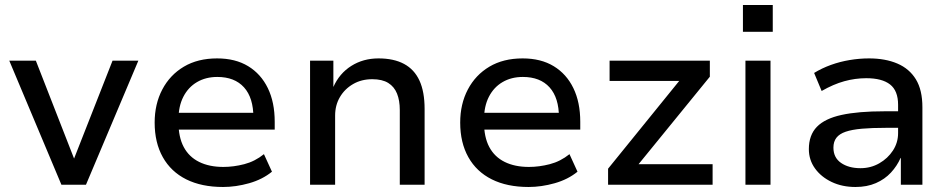

<svg xmlns="http://www.w3.org/2000/svg" viewBox="-20 -737 3784 766"><path d="M225 0 17 -495H123L278 -98H273L429 -495H532L323 0Z M870 9Q784 9 723 -21.5Q662 -52 629.5 -110Q597 -168 597 -248Q597 -322 627.5 -380Q658 -438 713.5 -471Q769 -504 846 -504Q919 -504 970 -473Q1021 -442 1048.5 -385.5Q1076 -329 1076 -251V-220H673V-287H1009L991 -268Q991 -347 953.5 -388.5Q916 -430 847 -430Q801 -430 766 -409.5Q731 -389 711.5 -351Q692 -313 692 -260V-249Q692 -190 713 -150.5Q734 -111 774.5 -91Q815 -71 871 -71Q912 -71 954.5 -82Q997 -93 1033 -122L1065 -52Q1027 -21 974 -6Q921 9 870 9Z M1217 0V-495H1310V-390Q1334 -444 1381.5 -474Q1429 -504 1490 -504Q1551 -504 1592 -482Q1633 -460 1653.5 -415.5Q1674 -371 1674 -302V0H1575V-298Q1575 -336 1564 -363.5Q1553 -391 1529 -406Q1505 -421 1465 -421Q1422 -421 1388.5 -401.5Q1355 -382 1336 -349.5Q1317 -317 1317 -276V0Z M2089 9Q2003 9 1942 -21.5Q1881 -52 1848.5 -110Q1816 -168 1816 -248Q1816 -322 1846.5 -380Q1877 -438 1932.5 -471Q1988 -504 2065 -504Q2138 -504 2189 -473Q2240 -442 2267.5 -385.5Q2295 -329 2295 -251V-220H1892V-287H2228L2210 -268Q2210 -347 2172.5 -388.5Q2135 -430 2066 -430Q2020 -430 1985 -409.5Q1950 -389 1930.5 -351Q1911 -313 1911 -260V-249Q1911 -190 1932 -150.5Q1953 -111 1993.5 -91Q2034 -71 2090 -71Q2131 -71 2173.5 -82Q2216 -93 2252 -122L2284 -52Q2246 -21 2193 -6Q2140 9 2089 9Z M2406 0V-64L2714 -444L2719 -414H2412V-495H2812V-431L2500 -48L2496 -82H2823V0Z M2944 -610V-717H3063V-610ZM2954 0V-495H3054V0Z M3393 9Q3340 9 3298 -11Q3256 -31 3231.5 -65Q3207 -99 3207 -142Q3207 -198 3239 -231Q3271 -264 3337.5 -278.5Q3404 -293 3508 -293H3579V-227H3513Q3458 -227 3418.5 -223.5Q3379 -220 3354 -211.5Q3329 -203 3317 -187.5Q3305 -172 3305 -148Q3305 -108 3335.5 -87Q3366 -66 3413 -66Q3454 -66 3488 -85.5Q3522 -105 3542.5 -136.5Q3563 -168 3563 -206V-319Q3563 -375 3531 -400Q3499 -425 3436 -425Q3392 -425 3348.5 -413Q3305 -401 3258 -374L3228 -446Q3259 -465 3295 -478Q3331 -491 3370 -497.5Q3409 -504 3447 -504Q3512 -504 3560 -483.5Q3608 -463 3634 -420.5Q3660 -378 3660 -309V0H3574V-107H3573Q3559 -75 3534.5 -48.5Q3510 -22 3474.5 -6.5Q3439 9 3393 9Z"/></svg>

Font: Nunito Sans 12pt ExtraLight 8pt Medium
Style: Regular
Weight: 500
Version: Version 3.101;gftools[0.9.27]